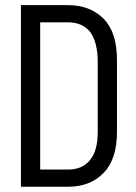

<svg xmlns="http://www.w3.org/2000/svg" viewBox="-20 -710 517 730"><path d="M59.6 -690.4H239.3Q322.3 -690.4 374 -638.7Q424.8 -586.9 424.8 -481.4V-209Q424.8 -104.5 374 -52.7Q323.2 0 239.3 0H59.6ZM239.3 -65.4Q293 -65.4 322.3 -101.6Q351.6 -136.7 351.6 -208V-473.6Q351.6 -548.8 323.2 -587.9Q293.9 -625 239.3 -625H132.8V-65.4Z"/></svg>

Font: Dinish Condensed
Style: Regular
Weight: 400
Width: 3
Designer: Bert Driehuis
Foundry: Playbeing
Version: Version 3.006; git-39231f3c-release